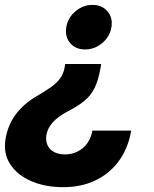

<svg xmlns="http://www.w3.org/2000/svg" viewBox="-50 -566 632 787"><path d="M364.7 -303.7 361.3 -283.7Q352.5 -234.4 336.7 -203.4Q320.8 -172.4 294.2 -151.1Q267.6 -129.9 226.6 -108.9Q188.5 -88.9 166.7 -64.9Q145 -41 140.1 -12.2Q136.7 11.2 144.8 29.1Q152.8 46.9 171.4 56.9Q189.9 66.9 215.8 66.9Q245.1 66.9 268.6 54.9Q292 43 307.9 21Q323.7 -1 328.6 -30.8H487.8Q476.1 39.1 439 91.3Q401.9 143.6 343.3 172.4Q284.7 201.2 209 201.2Q135.3 201.2 78.1 176.5Q21 151.9 -8.1 107.2Q-37.1 62.5 -27.3 3.4Q-17.6 -54.2 14.9 -97.7Q47.4 -141.1 100.6 -171.9Q132.8 -190.9 157 -207.5Q181.2 -224.1 196 -244.1Q210.9 -264.2 215.3 -291.5L217.3 -303.7ZM329.1 -545.9Q368.2 -545.9 390.6 -519.5Q413.1 -493.2 406.7 -454.6Q400.4 -416 369.1 -389.6Q337.9 -363.3 298.8 -363.3Q259.8 -363.3 237.5 -389.6Q215.3 -416 221.7 -454.6Q228 -493.2 259 -519.5Q290 -545.9 329.1 -545.9Z"/></svg>

Font: Inter 28pt ExtraBold
Style: Italic
Weight: 800
Italic angle: -9.3988°
Designer: Rasmus Andersson
Foundry: rsms
Version: Version 4.001;git-66647c0bb